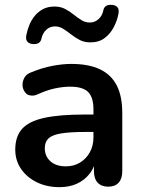

<svg xmlns="http://www.w3.org/2000/svg" viewBox="-20 -763 587 793"><path d="M226 10Q173 10 131.5 -10.5Q90 -31 66.5 -66Q43 -101 43 -145Q43 -199 71 -230.5Q99 -262 162 -276Q225 -290 331 -290H366V-311Q366 -361 344 -383Q322 -405 270 -405Q241 -405 207.5 -398Q174 -391 137 -374Q124 -368 113 -368Q108 -368 98.5 -370.5Q89 -373 81 -385.5Q73 -398 73 -413Q73 -428 81 -442.5Q89 -457 108 -464Q154 -483 196.5 -491Q239 -499 274 -499Q346 -499 392.5 -477Q439 -455 462 -410.5Q485 -366 485 -296V-56Q485 -25 470 -8.5Q455 8 427 8Q399 8 383.5 -8.5Q368 -25 368 -56V-77Q361 -59 349 -44Q328 -18 297 -4Q266 10 226 10ZM233 -212Q196 -206 180.5 -191.5Q165 -177 165 -151Q165 -118 188 -97Q211 -76 252 -76Q285 -76 310.5 -91.5Q336 -107 351 -134Q366 -161 366 -196V-218H332Q270 -218 233 -212ZM116 -581Q101 -582 93 -591Q85 -600 89 -619Q93 -640 101.5 -660.5Q110 -681 124 -698Q138 -715 158 -725.5Q178 -736 205 -736Q230 -736 249 -726Q268 -716 284 -703Q300 -690 316 -680Q332 -670 351 -670Q372 -670 387.5 -684.5Q403 -699 407 -721Q409 -732 417.5 -738Q426 -744 442 -743Q457 -742 465 -733Q473 -724 469 -705Q464 -678 450 -651Q436 -624 412.5 -606Q389 -588 353 -588Q328 -588 309 -598Q290 -608 273.5 -621Q257 -634 241 -644Q225 -654 207 -654Q186 -654 171 -640Q156 -626 151 -603Q149 -592 140.5 -586Q132 -580 116 -581Z"/></svg>

Font: Nunito
Style: Bold
Weight: 700
Designer: Vernon Adams
Foundry: Vernon Adams
Version: Version 3.602